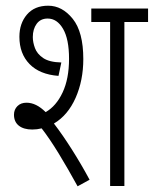

<svg xmlns="http://www.w3.org/2000/svg" viewBox="-20 -652 539 673"><path d="M93 -198Q63 -198 46 -211.5Q29 -225 29 -250Q29 -268 41 -280Q53 -292 73 -292Q107 -292 140 -259Q177 -280 199.5 -328Q222 -376 222 -446Q222 -515 201 -551Q180 -587 147 -587Q122 -587 108.5 -568.5Q95 -550 95 -522Q95 -504 102.5 -483.5Q110 -463 131.5 -448.5Q153 -434 195 -433L185 -386Q119 -391 83.5 -427.5Q48 -464 48 -523Q48 -570 74.5 -601Q101 -632 149 -632Q198 -632 235 -586Q272 -540 272 -445Q272 -370 245 -309Q218 -248 169 -219Q199 -180 232 -128Q265 -76 294 -22L252 1Q218 -61 186 -113.5Q154 -166 126 -202Q110 -198 93 -198ZM416 -575V0H366V-575H300V-622H499V-575Z"/></svg>

Font: Noto Sans ExtraCondensed Light
Style: Regular
Weight: 300
Width: 2
Designer: Monotype Design Team
Foundry: Monotype Imaging Inc.
Version: Version 2.013; ttfautohint (v1.8.4.7-5d5b)